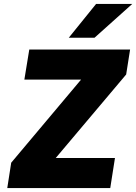

<svg xmlns="http://www.w3.org/2000/svg" viewBox="-20 -957 693 977"><path d="M17 0 37 -129 443 -612 451 -552H104L129 -705H642L622 -578L213 -93L205 -153H565L541 0ZM330 -765 469 -937H653L461 -765Z"/></svg>

Font: Nunito Sans 7pt SemiCondensed Black
Style: Italic
Weight: 900
Width: 4
Italic angle: -9°
Designer: Vernon Adams
Foundry: Vernon Adams
Version: Version 3.101;gftools[0.9.27]